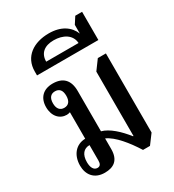

<svg xmlns="http://www.w3.org/2000/svg" viewBox="-196 -926 952 1049"><g transform="rotate(-30 280.5 -402.0)"><path d="M155 10C210 10 249 -14 249 -85V-152C300 -130 355 -61 397 6H441L485 -53V-552H434L390 -492V-86H387C346 -138 297 -184 249 -197V-451C249 -522 213 -555 150 -555C89 -555 55 -518 55 -461C55 -403 89 -368 133 -368C141 -368 148 -370 154 -372V-205C95 -204 56 -158 56 -91C56 -36 87 10 155 10ZM140 -408C113 -408 98 -427 98 -460C98 -494 113 -512 140 -512C168 -512 182 -494 182 -460C182 -427 168 -408 140 -408ZM133 -33C109 -33 98 -57 98 -89C98 -137 120 -163 157 -163V-66C157 -46 151 -33 133 -33Z M99 -636H486V-814H443L416 -772V-717C395 -769 346 -803 269 -803C173 -803 99 -754 99 -661ZM180 -676C180 -729 215 -757 273 -757C331 -757 381 -730 384 -676Z"/></g></svg>

Font: Noto Serif Thai Condensed Medium
Style: Regular
Weight: 500
Width: 3
Designer: Monotype Design Team
Foundry: Monotype Imaging Inc.
Version: Version 2.002